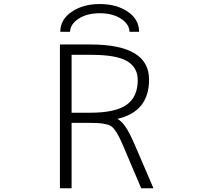

<svg xmlns="http://www.w3.org/2000/svg" viewBox="-20 -958 1040 978"><path d="M344.7 -383.8H438.5Q568.4 -383.8 625 -424.3Q681.6 -464.8 681.6 -549.8Q681.6 -614.3 627.4 -646.5Q573.2 -678.7 445.3 -678.7H344.7ZM285.2 1V-731.4H441.4Q739.3 -731.4 739.3 -552.7Q739.3 -389.6 578.1 -352.5Q599.6 -340.8 619.1 -312.5Q640.6 -281.2 668.9 -214.8L761.7 1H699.2L611.3 -206.1Q594.7 -245.1 584 -265.6Q573.2 -286.1 560.5 -301.8Q547.9 -317.4 531.2 -322.3Q514.6 -327.1 495.6 -329.6Q476.6 -332 438.5 -332H344.7V1ZM639.6 -795.9Q638.7 -835 596.2 -862.8Q553.7 -890.6 488.3 -890.6Q422.9 -890.6 380.4 -862.8Q337.9 -835 336.9 -795.9H287.1Q287.1 -858.4 345.2 -897.9Q403.3 -937.5 488.3 -937.5Q573.2 -937.5 630.9 -898.4Q688.5 -859.4 688.5 -795.9Z"/></svg>

Font: GenEi Gothic M Light
Style: Regular
Weight: 300
Designer: o_tamon (Modified); [Source Han Sans]
Ryoko NISHIZUKA  (kana & ideographs); Paul D. Hunt (Latin, Greek & Cyrillic); Wenl
Version: Version 1.1a;Original Version 1.004